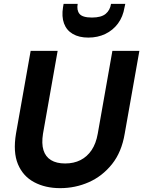

<svg xmlns="http://www.w3.org/2000/svg" viewBox="-20 -964 743 996"><path d="M292 12Q215 12 157 -19Q99 -50 73 -112.5Q47 -175 63 -271L139 -700H279L203 -270Q195 -219 205.5 -185Q216 -151 244.5 -133.5Q273 -116 318 -116Q363 -116 397.5 -133.5Q432 -151 455 -185Q478 -219 487 -270L563 -700H703L627 -271Q611 -175 561 -112.5Q511 -50 441 -19Q371 12 292 12ZM438 -769Q390 -769 357.5 -788Q325 -807 312 -842.5Q299 -878 307 -927L310 -944H383Q377 -911 392.5 -892Q408 -873 457 -873Q505 -873 528 -892Q551 -911 556 -944H630L626 -926Q618 -877 592 -842Q566 -807 526.5 -788Q487 -769 438 -769Z"/></svg>

Font: DM Sans 9pt ExtraBold
Style: Italic
Weight: 800
Italic angle: -10°
Version: Version 4.004;gftools[0.9.30]